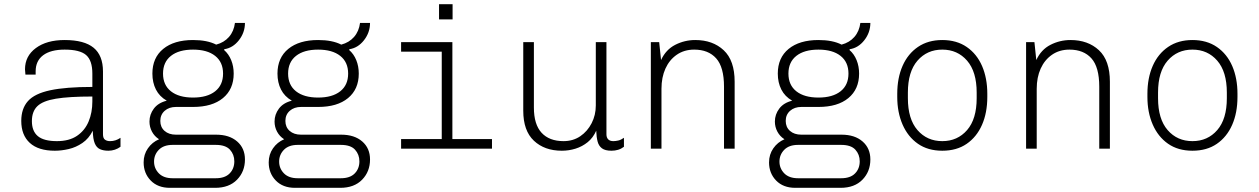

<svg xmlns="http://www.w3.org/2000/svg" viewBox="-20 -713 6040 921"><path d="M243 10Q164 10 123 -27.5Q82 -65 82 -133Q82 -192 114 -228Q146 -264 221 -280Q296 -296 423 -296V-360Q423 -423 393 -449Q363 -475 290 -475Q223 -475 187 -448Q151 -421 151 -371V-355H102Q100 -379 99.5 -386Q99 -393 99 -391Q99 -389 99.5 -384.5Q100 -380 100 -381Q100 -444 152 -482.5Q204 -521 290 -521Q384 -521 429 -484Q474 -447 474 -370V-69Q474 -50 483.5 -43Q493 -36 508 -36Q535 -36 558 -52V-9Q546 0 531 5Q516 10 500 10Q476 10 459.5 2.5Q443 -5 434.5 -25.5Q426 -46 425 -86Q406 -48 375 -27Q344 -6 309.5 2Q275 10 243 10ZM253 -36Q312 -36 349.5 -61.5Q387 -87 405 -130Q423 -173 423 -226V-250Q311 -250 248 -239.5Q185 -229 159 -203.5Q133 -178 133 -132Q133 -84 161.5 -60Q190 -36 253 -36Z M795 188Q737 188 703 153Q669 118 669 66Q669 28 689.5 -1.5Q710 -31 743 -45Q721 -59 709 -81.5Q697 -104 697 -130Q697 -164 718 -192Q739 -220 780 -230Q745 -250 728 -283.5Q711 -317 711 -360Q711 -436 763 -478.5Q815 -521 906 -521Q974 -521 1017 -499Q1055 -509 1078.5 -536Q1102 -563 1107 -603H1155Q1155 -557 1126 -520Q1097 -483 1056 -477L1055 -473Q1077 -454 1089 -424.5Q1101 -395 1101 -360Q1101 -285 1049.5 -242.5Q998 -200 906 -200H824Q791 -200 770 -181.5Q749 -163 749 -133Q749 -103 769.5 -85Q790 -67 824 -67H1017Q1080 -67 1117.5 -34.5Q1155 -2 1155 52Q1155 110 1117 149Q1079 188 1012 188ZM808 142H1015Q1059 142 1081.5 119Q1104 96 1104 61Q1104 28 1083 5Q1062 -18 1015 -18H808Q765 -18 742 5.5Q719 29 719 62Q719 95 742 118.5Q765 142 808 142ZM906 -245Q974 -245 1012 -275Q1050 -305 1050 -360Q1050 -415 1012 -445Q974 -475 906 -475Q838 -475 800 -445Q762 -415 762 -360Q762 -305 800 -275Q838 -245 906 -245Z M1395 188Q1337 188 1303 153Q1269 118 1269 66Q1269 28 1289.5 -1.5Q1310 -31 1343 -45Q1321 -59 1309 -81.5Q1297 -104 1297 -130Q1297 -164 1318 -192Q1339 -220 1380 -230Q1345 -250 1328 -283.5Q1311 -317 1311 -360Q1311 -436 1363 -478.5Q1415 -521 1506 -521Q1574 -521 1617 -499Q1655 -509 1678.5 -536Q1702 -563 1707 -603H1755Q1755 -557 1726 -520Q1697 -483 1656 -477L1655 -473Q1677 -454 1689 -424.5Q1701 -395 1701 -360Q1701 -285 1649.5 -242.5Q1598 -200 1506 -200H1424Q1391 -200 1370 -181.5Q1349 -163 1349 -133Q1349 -103 1369.5 -85Q1390 -67 1424 -67H1617Q1680 -67 1717.5 -34.5Q1755 -2 1755 52Q1755 110 1717 149Q1679 188 1612 188ZM1408 142H1615Q1659 142 1681.5 119Q1704 96 1704 61Q1704 28 1683 5Q1662 -18 1615 -18H1408Q1365 -18 1342 5.5Q1319 29 1319 62Q1319 95 1342 118.5Q1365 142 1408 142ZM1506 -245Q1574 -245 1612 -275Q1650 -305 1650 -360Q1650 -415 1612 -445Q1574 -475 1506 -475Q1438 -475 1400 -445Q1362 -415 1362 -360Q1362 -305 1400 -275Q1438 -245 1506 -245Z M2099 0V-465H1904V-511H2150V0ZM1904 0V-46H2340V0ZM2086 -620V-693H2151V-620Z M2675 10Q2592 10 2541 -38Q2490 -86 2490 -182V-511H2541V-197Q2541 -116 2578 -76Q2615 -36 2683 -36Q2729 -36 2763.5 -59.5Q2798 -83 2818 -122Q2838 -161 2838 -207V-511H2889V-69Q2889 -53 2897.5 -44.5Q2906 -36 2922 -36Q2933 -36 2946 -39Q2959 -42 2973 -52V-9Q2960 1 2945 5.5Q2930 10 2913 10Q2883 10 2867.5 -1.5Q2852 -13 2846.5 -34.5Q2841 -56 2840 -86Q2825 -52 2799 -31Q2773 -10 2741 0Q2709 10 2675 10Z M3102 0V-511H3142L3151 -425Q3174 -475 3219 -498Q3264 -521 3315 -521Q3399 -521 3451.5 -472Q3504 -423 3504 -321V0H3453V-297Q3453 -391 3415.5 -433Q3378 -475 3310 -475Q3262 -475 3226.5 -450.5Q3191 -426 3172 -384Q3153 -342 3153 -287V0Z M3795 188Q3737 188 3703 153Q3669 118 3669 66Q3669 28 3689.5 -1.5Q3710 -31 3743 -45Q3721 -59 3709 -81.5Q3697 -104 3697 -130Q3697 -164 3718 -192Q3739 -220 3780 -230Q3745 -250 3728 -283.5Q3711 -317 3711 -360Q3711 -436 3763 -478.5Q3815 -521 3906 -521Q3974 -521 4017 -499Q4055 -509 4078.5 -536Q4102 -563 4107 -603H4155Q4155 -557 4126 -520Q4097 -483 4056 -477L4055 -473Q4077 -454 4089 -424.5Q4101 -395 4101 -360Q4101 -285 4049.5 -242.5Q3998 -200 3906 -200H3824Q3791 -200 3770 -181.5Q3749 -163 3749 -133Q3749 -103 3769.5 -85Q3790 -67 3824 -67H4017Q4080 -67 4117.5 -34.5Q4155 -2 4155 52Q4155 110 4117 149Q4079 188 4012 188ZM3808 142H4015Q4059 142 4081.5 119Q4104 96 4104 61Q4104 28 4083 5Q4062 -18 4015 -18H3808Q3765 -18 3742 5.5Q3719 29 3719 62Q3719 95 3742 118.5Q3765 142 3808 142ZM3906 -245Q3974 -245 4012 -275Q4050 -305 4050 -360Q4050 -415 4012 -445Q3974 -475 3906 -475Q3838 -475 3800 -445Q3762 -415 3762 -360Q3762 -305 3800 -275Q3838 -245 3906 -245Z M4500 10Q4431 10 4383 -23.5Q4335 -57 4309.5 -115.5Q4284 -174 4284 -248V-263Q4284 -339 4309.5 -397Q4335 -455 4383.5 -488Q4432 -521 4500 -521Q4569 -521 4617.5 -487.5Q4666 -454 4691 -396Q4716 -338 4716 -263V-248Q4716 -172 4690.5 -114Q4665 -56 4617 -23Q4569 10 4500 10ZM4500 -36Q4573 -36 4619 -89Q4665 -142 4665 -242V-269Q4665 -369 4619 -422Q4573 -475 4500 -475Q4427 -475 4381 -422Q4335 -369 4335 -269V-242Q4335 -142 4381 -89Q4427 -36 4500 -36Z M4902 0V-511H4942L4951 -425Q4974 -475 5019 -498Q5064 -521 5115 -521Q5199 -521 5251.5 -472Q5304 -423 5304 -321V0H5253V-297Q5253 -391 5215.5 -433Q5178 -475 5110 -475Q5062 -475 5026.5 -450.5Q4991 -426 4972 -384Q4953 -342 4953 -287V0Z M5700 10Q5631 10 5583 -23.5Q5535 -57 5509.5 -115.5Q5484 -174 5484 -248V-263Q5484 -339 5509.5 -397Q5535 -455 5583.5 -488Q5632 -521 5700 -521Q5769 -521 5817.5 -487.5Q5866 -454 5891 -396Q5916 -338 5916 -263V-248Q5916 -172 5890.5 -114Q5865 -56 5817 -23Q5769 10 5700 10ZM5700 -36Q5773 -36 5819 -89Q5865 -142 5865 -242V-269Q5865 -369 5819 -422Q5773 -475 5700 -475Q5627 -475 5581 -422Q5535 -369 5535 -269V-242Q5535 -142 5581 -89Q5627 -36 5700 -36Z"/></svg>

Font: Chivo Mono Thin
Style: Regular
Weight: 250
Designer: Hector Gatti
Foundry: Omnibus-Type
Version: Version 1.008